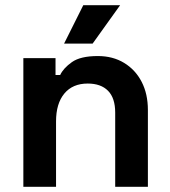

<svg xmlns="http://www.w3.org/2000/svg" viewBox="-20 -720 656 740"><path d="M70 0V-496H194V-431H212Q224 -457 257 -480.5Q290 -504 357 -504Q415 -504 458.5 -477.5Q502 -451 526 -404.5Q550 -358 550 -296V0H424V-286Q424 -342 396.5 -370Q369 -398 318 -398Q260 -398 228 -359.5Q196 -321 196 -252V0ZM227 -552 301 -700H443L337 -552Z"/></svg>

Font: Space Grotesk
Style: Bold
Weight: 700
Designer: Florian Karsten
Foundry: Florian Karsten
Version: Version 2.000